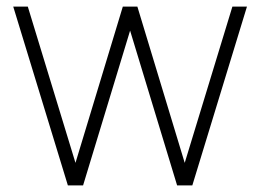

<svg xmlns="http://www.w3.org/2000/svg" viewBox="-20 -560 786 580"><path d="M373 -467.5 231 0H185L20 -540H64L208 -68L351 -540H395L538 -68L682 -540H726L561 0H515Z"/></svg>

Font: Vela Sans ExtLt
Style: Regular
Weight: 200
Designer: Principal design: Mikhail Sharanda - project Manrope.
Design modification: Ravid Balaliev
Foundry: Mikhail Sharanda
Version: Version 1.001